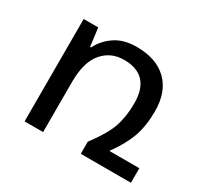

<svg xmlns="http://www.w3.org/2000/svg" viewBox="-111 -650 842 799"><g transform="rotate(30 309.5 -251.0)"><path d="M454 -70H598V0H357V-58Q411 -130 428 -179.5Q445 -229 445 -293Q445 -429 318 -429Q255 -429 215.5 -382.5Q176 -336 176 -241V0H87V-492H157L168 -405H173Q192 -445 233 -473.5Q274 -502 337 -502Q432 -502 484 -451Q536 -400 536 -308Q536 -238 517.5 -185Q499 -132 454 -70Z"/></g></svg>

Font: Noto Sans Armenian
Style: Regular
Weight: 400
Designer: Monotype Design Team
Foundry: Monotype Imaging Inc.
Version: Version 2.040;GOOG;noto-fonts:20170220:a8a215d2e889